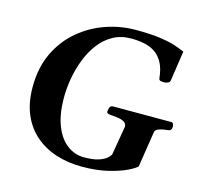

<svg xmlns="http://www.w3.org/2000/svg" viewBox="-105 -821 991 949"><g transform="rotate(15 391.0 -347.0)"><path d="M393.1 14.6Q321.3 14.6 260 -5.1Q198.7 -24.9 152.8 -64.7Q106.9 -104.5 81.5 -164.1Q56.2 -223.6 56.2 -303.7Q56.2 -402.8 92.3 -478.3Q128.4 -553.7 189 -604.7Q249.5 -655.8 324.2 -681.6Q398.9 -707.5 476.6 -707.5Q556.6 -707.5 606 -700Q655.3 -692.4 683.8 -682.4Q712.4 -672.4 730.5 -664.6L708 -513.2Q707.5 -502 696.5 -497.6Q685.5 -493.2 679.7 -493.2Q668.5 -493.2 659.9 -495.1Q651.4 -497.1 650.4 -506.8Q645.5 -555.2 628.9 -585.4Q612.3 -615.7 587.2 -632.1Q562 -648.4 530.8 -654.5Q499.5 -660.6 465.3 -660.6Q413.1 -660.6 372.6 -637.9Q332 -615.2 302.7 -576.2Q273.4 -537.1 254.9 -488.5Q236.3 -439.9 227.5 -387.9Q218.8 -335.9 219.2 -287.6Q220.2 -203.1 243.4 -146.5Q266.6 -89.8 305.2 -61.3Q343.8 -32.7 390.6 -32.7Q435.1 -32.7 462.4 -41Q489.7 -49.3 503.9 -61.3Q518.1 -73.2 522.5 -83L547.9 -231.9Q547.4 -248.5 532.5 -256.1Q517.6 -263.7 497.6 -266.1Q477.5 -268.6 460 -270Q444.3 -270.5 444.3 -281.2Q444.3 -287.1 447.8 -300Q451.2 -313 466.3 -313H763.7Q770.5 -313 773.4 -306.4Q776.4 -299.8 776.4 -293Q776.9 -271.5 756.8 -270Q734.4 -268.6 713.6 -261.7Q692.9 -254.9 692.4 -238.8L664.6 -60.1Q656.2 -49.3 620.1 -31.5Q584 -13.7 525.6 0.5Q467.3 14.6 393.1 14.6Z"/></g></svg>

Font: Gelasio SemiBold
Style: Italic
Weight: 600
Italic angle: -8.5°
Designer: Eben Sorkin
Foundry: Eben Sorkin
Version: Version 1.008